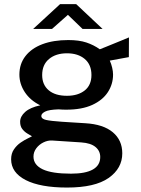

<svg xmlns="http://www.w3.org/2000/svg" viewBox="-20 -714 663 906"><path d="M296.5 171Q170.5 171 101.5 135.8Q32.5 100.5 32.5 37.5Q32.5 10 45.8 -9.2Q59 -28.5 77.2 -41Q95.5 -53.5 111 -60.8Q126.5 -68 131 -71Q122.5 -76 109.2 -83.8Q96 -91.5 85.5 -104.8Q75 -118 75 -139.5Q75 -164.5 98.8 -185.8Q122.5 -207 170 -217Q123 -240 97.2 -279Q71.5 -318 71.5 -362Q71.5 -412.5 100 -449.2Q128.5 -486 180.2 -505.5Q232 -525 302 -525Q353 -525 387.5 -513.5Q422 -502 451 -481.5Q460.5 -485 478 -492.2Q495.5 -499.5 516.8 -508Q538 -516.5 557.2 -524.5Q576.5 -532.5 588.5 -537.5L588 -444.5L498 -428Q505 -413 509.2 -395Q513.5 -377 513.5 -362Q513.5 -317 489 -279.2Q464.5 -241.5 415.5 -219Q366.5 -196.5 293 -196.5Q286 -196.5 275 -196.8Q264 -197 256.5 -198Q210 -196.5 192.5 -187.2Q175 -178 175 -167Q175 -153 197.5 -148Q220 -143 271.5 -139.5Q290 -138 318.8 -136.5Q347.5 -135 382.5 -132.5Q467.5 -127.5 512.2 -90Q557 -52.5 557 9.5Q557 80.5 492.5 125.8Q428 171 296.5 171ZM315 105.5Q383.5 105.5 418.2 85.8Q453 66 453 27Q453 -2 430.5 -20.5Q408 -39 363.5 -42L225.5 -51Q205 -52 184.8 -42Q164.5 -32 151.2 -14.2Q138 3.5 138 25Q138 64 181.2 84.8Q224.5 105.5 315 105.5ZM296 -262Q348 -262 379.8 -287.2Q411.5 -312.5 411.5 -360Q411.5 -409 379.8 -435.8Q348 -462.5 296 -462.5Q243.5 -462.5 211.2 -435.5Q179 -408.5 179 -360Q179 -314 209.8 -288Q240.5 -262 296 -262ZM369.5 -577.5 300.5 -644 225.5 -577.5H136.5L263.5 -694.5H339.5L464 -577.5Z"/></svg>

Font: Public Sans Medium
Style: Regular
Weight: 500
Designer: The Public Sans Project Authors: Dan O. Williams and USWDS (Libre Franklin designed by Pablo Impallari and Rodrigo Fuenz
Version: Version 1.007